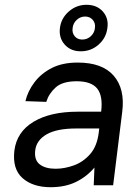

<svg xmlns="http://www.w3.org/2000/svg" viewBox="-20 -772 585 801"><path d="M230 -655Q235 -696 267 -724Q299 -752 341 -752Q384 -752 409 -724Q434 -696 428 -655Q423 -614 391.5 -586Q360 -558 317 -558Q275 -558 250 -586Q225 -614 230 -655ZM376 -655Q379 -675 367 -689Q355 -703 335 -703Q315 -703 300 -689Q285 -675 283 -655Q280 -635 291.5 -621Q303 -607 323 -607Q344 -607 359 -621Q374 -635 376 -655ZM191 9Q117 9 74 -29Q31 -67 40 -144Q50 -222 120 -264Q190 -306 304 -306H402Q410 -372 385.5 -402.5Q361 -433 300 -433Q241 -433 212.5 -407.5Q184 -382 173 -347L86 -350Q96 -392 124 -429Q152 -466 196.5 -488.5Q241 -511 304 -511Q407 -511 454.5 -456Q502 -401 490 -306L452 1H371L374 -73Q342 -35 297 -13Q252 9 191 9ZM212 -68Q249 -68 288 -82Q327 -96 356 -129Q385 -162 392 -219L394 -236H298Q217 -236 174.5 -211.5Q132 -187 127 -145Q122 -105 145.5 -86.5Q169 -68 212 -68Z"/></svg>

Font: Haskoy Medium
Style: Italic
Weight: 500
Designer: Ertekin Erdin
Foundry: Ertekin Erdin
Version: Version 2.000; ttfautohint (v1.8.4.7-5d5b)